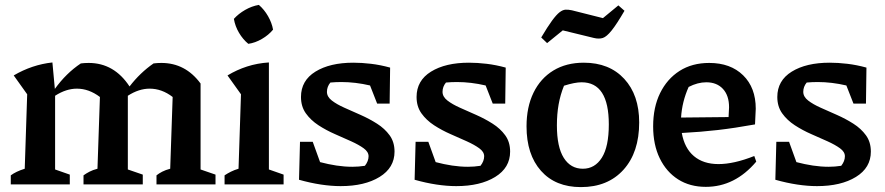

<svg xmlns="http://www.w3.org/2000/svg" viewBox="-20 -753 3614 784"><path d="M24 0V-37Q35 -45 48.5 -51.5Q62 -58 81 -64L91 -368L36 -445Q111 -489 194 -498L204 -390Q227 -422 253.5 -448Q280 -474 310 -494Q325 -496 342 -496Q446 -496 509 -400Q552 -456 607 -494Q622 -496 639 -496Q737 -496 799 -412V-61L860 -40V0H619V-37Q629 -45 642.5 -52Q656 -59 675 -64L685 -357Q641 -391 591 -391Q547 -391 502 -362V-61L563 -40V0H321V-37Q332 -45 345.5 -52Q359 -59 378 -64L388 -357Q343 -391 294 -391Q250 -391 205 -362V-61L265 -40V0Z M897 0V-37Q909 -45 923 -52Q937 -59 954 -64L964 -368L909 -445Q947 -468 989 -481.5Q1031 -495 1078 -498V-61L1138 -40V0ZM1037 -733Q1059 -714 1074.5 -687Q1090 -660 1095 -632Q1077 -610 1049.5 -594Q1022 -578 994 -574Q972 -592 956 -619Q940 -646 935 -676Q954 -697 981 -712.5Q1008 -728 1037 -733Z M1201 -19 1205 -174H1257L1287 -91Q1321 -82 1354 -77Q1387 -72 1419 -72Q1444 -72 1470 -76Q1485 -95 1485 -115Q1485 -133 1465 -147.5Q1445 -162 1414 -176Q1383 -190 1347.5 -205.5Q1312 -221 1280.5 -241.5Q1249 -262 1229 -290Q1209 -318 1209 -357Q1209 -424 1268 -460.5Q1327 -497 1423 -497Q1457 -497 1495 -492.5Q1533 -488 1573 -477L1571 -330H1520L1491 -404Q1431 -418 1374 -418Q1351 -418 1329 -416Q1315 -399 1315 -378Q1315 -358 1335 -342.5Q1355 -327 1386.5 -313Q1418 -299 1453 -283.5Q1488 -268 1519.5 -248Q1551 -228 1571 -200.5Q1591 -173 1591 -134Q1591 -68 1530 -30.5Q1469 7 1371 7Q1333 7 1290 0.5Q1247 -6 1201 -19Z M1673 -19 1677 -174H1729L1759 -91Q1793 -82 1826 -77Q1859 -72 1891 -72Q1916 -72 1942 -76Q1957 -95 1957 -115Q1957 -133 1937 -147.5Q1917 -162 1886 -176Q1855 -190 1819.5 -205.5Q1784 -221 1752.5 -241.5Q1721 -262 1701 -290Q1681 -318 1681 -357Q1681 -424 1740 -460.5Q1799 -497 1895 -497Q1929 -497 1967 -492.5Q2005 -488 2045 -477L2043 -330H1992L1963 -404Q1903 -418 1846 -418Q1823 -418 1801 -416Q1787 -399 1787 -378Q1787 -358 1807 -342.5Q1827 -327 1858.5 -313Q1890 -299 1925 -283.5Q1960 -268 1991.5 -248Q2023 -228 2043 -200.5Q2063 -173 2063 -134Q2063 -68 2002 -30.5Q1941 7 1843 7Q1805 7 1762 0.5Q1719 -6 1673 -19Z M2352 11Q2248 11 2189 -55.5Q2130 -122 2130 -237Q2130 -316 2158.5 -374.5Q2187 -433 2239.5 -465Q2292 -497 2364 -497Q2468 -497 2529 -431Q2590 -365 2590 -253Q2590 -131 2526 -60Q2462 11 2352 11ZM2360 -64Q2409 -64 2437.5 -109Q2466 -154 2466 -245Q2466 -417 2355 -417Q2327 -417 2283 -403Q2268 -366 2261 -326.5Q2254 -287 2254 -241Q2254 -153 2282 -108.5Q2310 -64 2360 -64ZM2214 -577 2190 -600Q2216 -644 2234 -668.5Q2252 -693 2265 -703Q2278 -713 2289.5 -713.5Q2301 -714 2315 -711L2442 -679L2505 -731L2530 -709Q2498 -654 2477.5 -628.5Q2457 -603 2441.5 -598Q2426 -593 2405 -598L2278 -629Z M2862 10Q2797 10 2749 -20.5Q2701 -51 2674 -106.5Q2647 -162 2647 -237Q2647 -315 2675.5 -373Q2704 -431 2755 -463.5Q2806 -496 2876 -496Q2963 -496 3014.5 -445.5Q3066 -395 3066 -309L3063 -245Q2980 -230 2910.5 -222Q2841 -214 2764 -210Q2775 -148 2813.5 -115.5Q2852 -83 2914 -83Q2977 -83 3060 -116L3068 -93Q2981 10 2862 10ZM2792 -398Q2765 -338 2761 -273L2955 -275L2957 -315Q2957 -363 2932 -390Q2907 -417 2864 -417Q2829 -417 2792 -398Z M3146 -19 3150 -174H3202L3232 -91Q3266 -82 3299 -77Q3332 -72 3364 -72Q3389 -72 3415 -76Q3430 -95 3430 -115Q3430 -133 3410 -147.5Q3390 -162 3359 -176Q3328 -190 3292.5 -205.5Q3257 -221 3225.5 -241.5Q3194 -262 3174 -290Q3154 -318 3154 -357Q3154 -424 3213 -460.5Q3272 -497 3368 -497Q3402 -497 3440 -492.5Q3478 -488 3518 -477L3516 -330H3465L3436 -404Q3376 -418 3319 -418Q3296 -418 3274 -416Q3260 -399 3260 -378Q3260 -358 3280 -342.5Q3300 -327 3331.5 -313Q3363 -299 3398 -283.5Q3433 -268 3464.5 -248Q3496 -228 3516 -200.5Q3536 -173 3536 -134Q3536 -68 3475 -30.5Q3414 7 3316 7Q3278 7 3235 0.5Q3192 -6 3146 -19Z"/></svg>

Font: Piazzolla SemiBold
Style: Regular
Weight: 600
Designer: Juan Pablo del Peral
Foundry: Huerta Tipografica
Version: Version 1.330